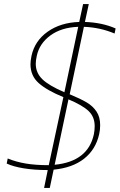

<svg xmlns="http://www.w3.org/2000/svg" viewBox="-20 -822 589 945"><path d="M215 15Q149 15 97 6.5Q45 -2 13 -17L18 -42Q59 -25 107.5 -17Q156 -9 220 -9L292 -344Q211 -377 170.5 -413Q130 -449 130 -506Q130 -522 135 -547Q151 -621 214.5 -666Q278 -711 370 -714L389 -802H417L398 -714Q483 -711 549 -682L544 -657Q473 -687 393 -690L323 -358Q376 -336 406.5 -318Q437 -300 455 -273Q473 -246 473 -206Q473 -182 468 -161Q451 -86 394 -41Q337 4 244 13L225 103H197ZM365 -690Q282 -687 228 -647.5Q174 -608 161 -547Q156 -524 156 -508Q156 -464 188 -432.5Q220 -401 297 -368ZM442 -161Q446 -181 446 -201Q446 -247 416 -275.5Q386 -304 317 -333L249 -11Q413 -27 442 -161Z"/></svg>

Font: Prompt Thin
Style: Italic
Weight: 250
Italic angle: -12°
Designer: Katatrad Team
Foundry: CadsonDemak
Version: Version 1.001